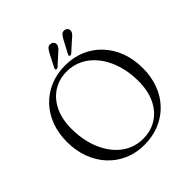

<svg xmlns="http://www.w3.org/2000/svg" viewBox="-230 -1058 1252 1252"><g transform="rotate(-45 395.5 -432.5)"><path d="M394 -715.5Q471 -715.5 534.5 -688Q598 -660.5 644.2 -610.5Q690.5 -560.5 715.5 -493Q740.5 -425.5 740.5 -345Q740.5 -265 715.5 -198.5Q690.5 -132 644.2 -83.8Q598 -35.5 534.2 -9Q470.5 17.5 393.5 17.5Q318 17.5 255 -10Q192 -37.5 146 -87.5Q100 -137.5 74.8 -205.2Q49.5 -273 49.5 -353.5Q49.5 -433.5 74.5 -499.8Q99.5 -566 145.5 -614.2Q191.5 -662.5 254.8 -689Q318 -715.5 394 -715.5ZM660.5 -305Q660.5 -370.5 646.5 -427.8Q632.5 -485 607 -531.2Q581.5 -577.5 546 -611Q510.5 -644.5 467 -662.2Q423.5 -680 374 -680Q302.5 -680 247.8 -645.2Q193 -610.5 162 -546.2Q131 -482 131 -393.5Q131 -327.5 144.8 -270Q158.5 -212.5 183.8 -166Q209 -119.5 244.2 -85.8Q279.5 -52 323 -34.2Q366.5 -16.5 415.5 -16.5Q488 -16.5 543.2 -51.5Q598.5 -86.5 629.5 -151.2Q660.5 -216 660.5 -305ZM375.5 -838Q386.5 -859.5 397.5 -871.8Q408.5 -884 425.5 -881.5Q439 -880 446.8 -870.8Q454.5 -861.5 453 -848.5Q451 -836 442.2 -825.8Q433.5 -815.5 420.5 -805L350 -741Q346 -738 341.2 -737.2Q336.5 -736.5 333 -739Q329 -742 329.8 -746Q330.5 -750 333 -755ZM503.5 -838Q514.5 -859 525.5 -871Q536.5 -883 553.5 -881Q567 -879 574.5 -869.8Q582 -860.5 580.5 -847Q578 -834.5 568.8 -824.5Q559.5 -814.5 546.5 -804.5L475.5 -740.5Q471.5 -738 467 -737.2Q462.5 -736.5 459 -739Q455.5 -742 456 -746.2Q456.5 -750.5 459.5 -755Z"/></g></svg>

Font: Fraunces Light
Style: Regular
Weight: 300
Version: Version 1.000;[b76b70a41]